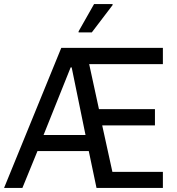

<svg xmlns="http://www.w3.org/2000/svg" viewBox="-27 -923 867 943"><path d="M-7 0 274 -688H773V-608H411L459 -387H734V-307H475L525 -79H773V0H447L409 -181H157L83 0ZM187 -260H393L325 -592H320ZM359 -764V-769L435 -903H526V-898L424 -764Z"/></svg>

Font: Saira Semi Condensed
Style: Regular
Weight: 400
Width: 4
Designer: Hector Gatti with collaboration of the Omnibus-Type team
Foundry: Omnibus-Type
Version: Version 1.001; ttfautohint (v1.8)